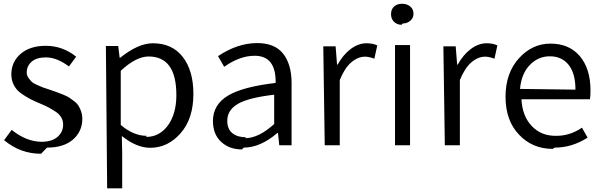

<svg xmlns="http://www.w3.org/2000/svg" viewBox="-20 -783 3251 1035"><path d="M233.4 12.7C293.9 12.7 340.8 -2 374 -31.2C407.2 -60.5 423.8 -97.7 423.8 -142.6C423.8 -156.2 421.9 -168.9 418 -180.7C414.1 -192.4 409.2 -202.1 404.3 -210.9C399.4 -219.7 391.6 -228.5 379.9 -237.3C368.2 -246.1 359.4 -252.9 353.5 -256.8C347.7 -260.7 335.9 -266.6 319.3 -273.4C302.7 -280.3 292 -284.2 286.1 -286.1C280.3 -288.1 268.6 -292 250 -298.8C232.4 -304.7 219.7 -308.6 211.9 -311.5C204.1 -314.5 193.4 -319.3 179.7 -325.2C166 -331.1 156.2 -336.9 150.4 -342.8C144.5 -348.6 138.7 -355.5 132.8 -364.3C127 -373 124 -381.8 124 -391.6C124 -415 132.8 -434.6 150.4 -450.2C168 -465.8 193.4 -473.6 227.5 -473.6C267.6 -473.6 308.6 -457 351.6 -424.8L390.6 -477.5C341.8 -516.6 287.1 -536.1 226.6 -536.1C169.9 -536.1 125 -521.5 91.8 -493.2C58.6 -464.8 42 -428.7 41 -384.8C41 -363.3 44.9 -343.8 53.7 -326.2C62.5 -308.6 75.2 -293 92.8 -280.3C110.4 -267.6 127 -257.8 141.6 -250C156.2 -242.2 175.8 -233.4 199.2 -223.6C217.8 -215.8 232.4 -209 243.2 -203.1C253.9 -197.3 266.6 -189.5 280.3 -180.7C293.9 -171.9 303.7 -161.1 310.5 -149.4C317.4 -137.7 320.3 -125 320.3 -111.3C320.3 -85 310.5 -63.5 291 -45.9C271.5 -28.3 243.2 -19.5 207 -18.6C150.4 -18.6 95.7 -40 43 -83L2 -27.3C60.5 21.5 127 45.9 201.2 45.9Z M557.6 232.4H638.7V44.9L636.7 -49.8C689.5 -7.8 740.2 13.7 789.1 13.7C853.5 13.7 908.2 -12.7 954.1 -65.4C1000 -118.2 1022.5 -188.5 1022.5 -277.3C1022.5 -361.3 1002.9 -427.7 964.8 -476.6C926.8 -525.4 873 -549.8 803.7 -549.8C751 -549.8 692.4 -523.4 627.9 -471.7H625L617.2 -535.2H550.8ZM770.5 -50.8C723.6 -50.8 676.8 -70.3 630.9 -109.4V-401.4C686.5 -453.1 736.3 -478.5 781.2 -478.5C880.9 -478.5 930.7 -409.2 930.7 -270.5C930.7 -202.1 915 -147.5 884.8 -106.4C854.5 -65.4 815.4 -44.9 767.6 -44.9Z M1293.9 12.7C1353.5 12.7 1414.1 -13.7 1475.6 -66.4H1478.5L1485.4 0H1551.8V-335C1551.8 -403.3 1536.1 -456.1 1505.9 -494.1C1475.6 -532.2 1428.7 -550.8 1366.2 -550.8C1295.9 -550.8 1225.6 -527.3 1155.3 -480.5L1188.5 -422.9C1245.1 -462.9 1299.8 -482.4 1352.5 -482.4C1429.7 -482.4 1467.8 -433.6 1465.8 -335.9C1348.6 -322.3 1262.7 -299.8 1209 -267.6C1155.3 -235.4 1127.9 -189.5 1127.9 -130.9C1127.9 -83 1142.6 -45.9 1171.9 -18.6C1201.2 8.8 1238.3 22.5 1284.2 22.5ZM1306.6 -43C1276.4 -43 1252 -49.8 1233.4 -64.5C1214.8 -79.1 1205.1 -101.6 1205.1 -131.8C1205.1 -169.9 1223.6 -200.2 1261.7 -222.7C1299.8 -245.1 1365.2 -261.7 1458 -272.5V-114.3C1401.4 -63.5 1349.6 -38.1 1301.8 -38.1Z M1730.5 0H1811.5V-351.6C1829.1 -394.5 1849.6 -426.8 1874 -447.3C1898.4 -467.8 1922.9 -477.5 1948.2 -477.5C1961.9 -477.5 1978.5 -473.6 1998 -466.8L2013.7 -538.1C1998 -545.9 1978.5 -549.8 1956.1 -549.8C1925.8 -549.8 1897.5 -539.1 1870.1 -518.6C1842.8 -498 1819.3 -469.7 1799.8 -434.6H1796.9L1789.1 -533.2H1722.7Z M2109.4 0H2190.4V-540H2109.4ZM2150.4 -656.2C2166 -656.2 2179.7 -661.1 2191.4 -670.9C2203.1 -680.7 2209 -693.4 2209 -709C2209 -725.6 2203.1 -738.3 2191.4 -748C2179.7 -757.8 2165 -762.7 2147.5 -762.7C2129.9 -762.7 2115.2 -757.8 2104.5 -748C2093.8 -738.3 2087.9 -724.6 2087.9 -707C2087.9 -690.4 2092.8 -676.8 2103.5 -666C2114.3 -655.3 2127.9 -649.4 2144.5 -649.4Z M2377.9 0H2459V-351.6C2476.6 -394.5 2497.1 -426.8 2521.5 -447.3C2545.9 -467.8 2570.3 -477.5 2595.7 -477.5C2609.4 -477.5 2626 -473.6 2645.5 -466.8L2661.1 -538.1C2645.5 -545.9 2626 -549.8 2603.5 -549.8C2573.2 -549.8 2544.9 -539.1 2517.6 -518.6C2490.2 -498 2466.8 -469.7 2447.3 -434.6H2444.3L2436.5 -533.2H2370.1Z M2970.7 12.7C3032.2 12.7 3090.8 -4.9 3147.5 -41L3117.2 -94.7C3074.2 -65.4 3028.3 -50.8 2979.5 -50.8C2924.8 -49.8 2880.9 -67.4 2846.7 -103.5C2812.5 -139.6 2793.9 -187.5 2791 -248H3160.2C3162.1 -258.8 3163.1 -274.4 3163.1 -295.9C3163.1 -374 3143.6 -435.5 3105.5 -480.5C3067.4 -525.4 3014.6 -547.9 2947.3 -547.9C2881.8 -547.9 2825.2 -521.5 2777.3 -468.8C2729.5 -416 2705.1 -346.7 2705.1 -261.7C2705.1 -175.8 2729.5 -107.4 2778.3 -56.6C2826.2 -5.9 2886.7 19.5 2959 19.5ZM2783.2 -303.7C2788.1 -358.4 2805.7 -401.4 2835.9 -432.6C2866.2 -463.9 2902.3 -479.5 2943.4 -479.5C2987.3 -479.5 3021.5 -463.9 3045.9 -432.6C3070.3 -401.4 3082 -357.4 3082 -299.8Z"/></svg>

Font: Gen Shin Gothic P Normal
Style: Regular
Weight: 300
Designer: [Source Han Sans]
Ryoko NISHIZUKA  (kana & ideographs); Paul D. Hunt (Latin, Greek & Cyrillic); Wenlong ZHANG  (bopomofo
Version: Version 1.002.20150607